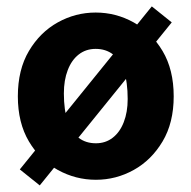

<svg xmlns="http://www.w3.org/2000/svg" viewBox="-20 -547 595 597"><path d="M278.2 12Q215.1 12 159.7 -18.6Q104.3 -49.1 69.9 -107.2Q35.5 -165.2 35.5 -247.4Q35.5 -330.4 69.9 -388.4Q104.3 -446.5 159.5 -477.3Q214.7 -508 277.4 -508Q340.5 -508 395.7 -477.3Q450.8 -446.5 485.5 -388.4Q520.1 -330.4 520.1 -247.4Q520.1 -165.2 485.5 -107.2Q450.8 -49.1 395.9 -18.6Q340.9 12 278.2 12ZM278.2 -101.5Q308.2 -101.5 330.4 -118.7Q352.7 -135.9 364.8 -167.1Q377 -198.3 377 -239.1Q377 -291.6 365.3 -326.4Q353.7 -361.1 331.2 -378Q308.8 -395 277.4 -395Q247 -395 224.7 -377.5Q202.5 -360.1 190.6 -328.9Q178.6 -297.8 178.6 -256.5Q178.6 -204.4 190.6 -169.9Q202.5 -135.4 224.7 -118.4Q246.8 -101.5 278.2 -101.5ZM103.6 29.5 41.6 -20.2 452 -527.1 514 -477.4Z"/></svg>

Font: SourceSans3VF
Style: Regular
Weight: 200
Designer: Paul D. Hunt
Foundry: Adobe
Version: Version 3.052;hotconv 1.1.0;makeotfexe 2.6.0